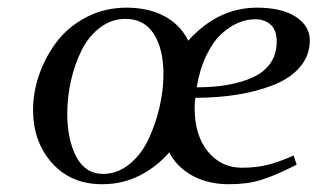

<svg xmlns="http://www.w3.org/2000/svg" viewBox="-20 -472 827 499"><path d="M65.9 -187Q65.9 -233.4 82.5 -280Q99.1 -326.7 128.9 -365.2Q158.7 -403.8 205.8 -428Q252.9 -452.1 309.1 -452.1Q366.7 -452.1 408.2 -429.4Q449.7 -406.7 469.2 -366.2Q546.4 -452.1 647.9 -452.1Q711.9 -452.1 748.5 -428.5Q785.2 -404.8 785.2 -367.2Q785.2 -328.1 760 -298.3Q734.9 -268.6 691.7 -251.5Q648.4 -234.4 597.2 -226.1Q545.9 -217.8 487.8 -217.8Q485.8 -205.6 485.8 -191.9Q485.8 -120.1 520.3 -78.1Q554.7 -36.1 608.9 -36.1Q646.5 -36.1 677 -43.9Q707.5 -51.8 743.2 -67.9L751 -43.9Q694.8 -15.6 658.9 -4.4Q623 6.8 575.2 6.8Q520 6.8 479.2 -15.9Q438.5 -38.6 419.9 -76.2Q388.2 -39.1 343.5 -16.1Q298.8 6.8 245.1 6.8Q164.6 6.8 115.2 -48.3Q65.9 -103.5 65.9 -187ZM154.8 -176.8Q154.8 -109.4 178.2 -64.7Q201.7 -20 248 -20Q285.2 -20 316.2 -45.2Q347.2 -70.3 365.7 -109.6Q384.3 -148.9 394.5 -193.1Q404.8 -237.3 404.8 -278.8Q404.8 -344.2 379.9 -383.5Q355 -422.9 306.2 -422.9Q269.5 -422.9 239.7 -400.1Q210 -377.4 191.9 -340.8Q173.8 -304.2 164.3 -261.7Q154.8 -219.2 154.8 -176.8ZM491.2 -245.1Q536.6 -245.1 573.2 -251.7Q609.9 -258.3 638.7 -271.7Q667.5 -285.2 683.3 -308.6Q699.2 -332 699.2 -363.8Q699.2 -393.1 683.8 -407.5Q668.5 -421.9 643.1 -421.9Q620.6 -421.9 598.4 -412.4Q576.2 -402.8 554.7 -383.1Q533.2 -363.3 516.1 -327.6Q499 -292 491.2 -245.1Z"/></svg>

Font: Dehuti Alt
Style: Bold-Italic
Weight: 700
Version: Version 1.2